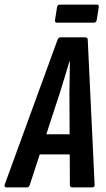

<svg xmlns="http://www.w3.org/2000/svg" viewBox="-48 -818 461 838"><path d="M-19 0Q-30 0 -28 -11L203 -644Q207 -655 216 -655H324Q335 -655 335 -644L365 -11Q366 0 353 0H268Q257 0 257 -11L255 -412Q256 -448 256 -482Q256 -516 257 -550H255Q245 -516 234.5 -481.5Q224 -447 213 -412L82 -11Q78 0 70 0ZM108 -144 137 -232H267L270 -144ZM201 -719Q190 -719 192 -730L201 -787Q203 -798 214 -798H374Q385 -798 383 -787L374 -730Q372 -719 361 -719Z"/></svg>

Font: Sofia Sans Extra Condensed
Style: Bold Italic
Weight: 700
Italic angle: -9°
Designer: Botio Nikoltchev, Ani Petrova
Foundry: lettersoup
Version: Version 4.101